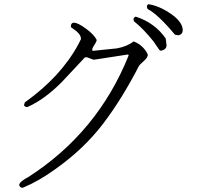

<svg xmlns="http://www.w3.org/2000/svg" viewBox="-20 -811 960 913"><path d="M686 -791Q738 -783 793 -745Q848 -707 849 -668Q849 -648 829 -643L812 -646Q730 -744 682 -768Q673 -784 686 -791ZM772 -596Q772 -576 747 -570Q739 -570 736 -576L710 -614Q662 -674 617 -710Q610 -725 625 -732Q716 -703 768 -628ZM332 -703Q350 -703 388.5 -675Q427 -647 440 -621Q439 -612 427 -594.5Q415 -577 420 -569L536 -581Q585 -590 615 -614Q639 -606 658 -587Q677 -568 683 -550Q683 -538 662.5 -519.5Q642 -501 641 -498Q561 -342 470.5 -223Q380 -104 245 -8Q167 49 88 82Q75 82 71 69Q72 59 87 48Q102 37 113 32Q445 -181 592 -548L589 -552L427 -527Q423 -527 408.5 -533Q394 -539 390 -539Q382 -539 377 -531L275 -422Q191 -337 110 -302Q99 -302 94 -310L98 -324Q270 -447 353 -601L365 -625Q365 -639 355 -651Q345 -663 331 -672L317 -682Q316 -703 332 -703Z"/></svg>

Font: cwTeXMing
Style: Medium
Weight: 500
Version: Version 1.17